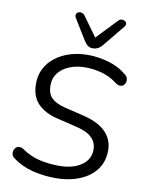

<svg xmlns="http://www.w3.org/2000/svg" viewBox="-101 -1014 818 1093"><g transform="rotate(10 307.5 -468.0)"><path d="M297.3 8.9Q230.1 8.9 165.5 -6.9Q100.9 -22.8 51 -59.6Q38.3 -68 34.5 -79.2Q30.7 -90.3 33.1 -101.5Q35.6 -112.7 43.4 -120.7Q51.2 -128.7 62.9 -129.8Q74.6 -131 88.7 -122.1Q137.3 -88.7 190.7 -76.1Q244 -63.5 304 -63.5Q384.7 -63.5 433.6 -97.2Q482.6 -130.8 482.6 -188.6Q482.6 -229 453.8 -257.6Q425.1 -286.2 352.2 -302.4L248.5 -327.3Q178.7 -343.8 136.8 -385.1Q94.8 -426.4 94.8 -503.1Q94.8 -551.4 115.2 -590.2Q135.7 -629.1 172 -656.8Q208.3 -684.5 256.2 -699.2Q304 -713.9 358.4 -713.9Q416.2 -713.9 477.2 -696.8Q538.3 -679.6 583.6 -641.3Q594.7 -633 598.4 -621.3Q602 -609.5 599.2 -598.6Q596.5 -587.7 588.7 -580.6Q580.9 -573.6 569 -573.2Q557.1 -572.7 541.5 -583Q502.8 -614.1 454.3 -627.8Q405.8 -641.5 356.4 -641.5Q305.5 -641.5 264.9 -624.7Q224.3 -608 201.1 -578.4Q177.8 -548.8 177.8 -508.2Q177.8 -457.5 203.5 -433.3Q229.3 -409 279.1 -396.4L382.8 -371.5Q477.1 -350 521.4 -305.6Q565.6 -261.2 565.6 -197.7Q565.6 -147.5 544.7 -108.7Q523.9 -69.8 487.1 -43.9Q450.3 -18 401.7 -4.5Q353.2 8.9 297.3 8.9ZM377 -755.7Q359.9 -755.7 348.4 -764.5Q337 -773.3 327.2 -788.9L253.9 -908.3Q247.1 -920.5 249.8 -929.5Q252.5 -938.5 261.3 -942.6Q270 -946.8 281 -944.3Q292 -941.9 300.3 -930.1L381.3 -818L492.7 -935Q501.5 -944.3 512 -945.3Q522.5 -946.3 530.8 -941.2Q539.1 -936.1 541 -927.5Q543 -919 534.6 -908.7L435.2 -787Q422.4 -770.9 408.8 -763.3Q395.1 -755.7 377 -755.7Z"/></g></svg>

Font: Nunito Variable Extra Light
Style: Italic
Weight: 200
Italic angle: -9°
Designer: Vernon Adams
Foundry: Vernon Adams
Version: Version 3.602